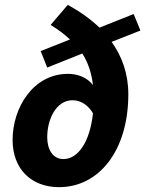

<svg xmlns="http://www.w3.org/2000/svg" viewBox="-20 -761 600 793"><path d="M175 -194C175 -267 211 -347 280 -347C318 -347 347 -322 364 -293C351 -172 301 -104 242 -104C198 -104 175 -144 175 -194ZM224 12C389 12 510 -139 510 -372C510 -456 484 -528 441 -588L560 -635L532 -703L391 -647C353 -683 309 -714 260 -741L189 -658C220 -639 247 -619 269 -598L148 -550L175 -482L320 -540C344 -502 358 -460 364 -410C340 -441 301 -456 261 -456C116 -456 32 -315 32 -183C32 -63 109 12 224 12Z"/></svg>

Font: Source Sans Pro
Style: Bold Italic
Weight: 700
Italic angle: -11°
Designer: Paul D. Hunt
Foundry: Adobe Systems Incorporated
Version: Version 3.006;hotconv 1.0.111;makeotfexe 2.5.65597